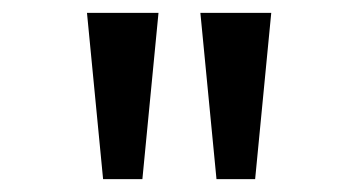

<svg xmlns="http://www.w3.org/2000/svg" viewBox="-20 -749 542 298"><path d="M140 -471 115 -729H226L201 -471ZM316 -471 291 -729H401L376 -471Z"/></svg>

Font: hexuhindi05
Style: Book
Weight: 400
Designer: Jelle Bosma - Monotype Design Team
Foundry: Monotype Imaging Inc.
Version: Version 2.003